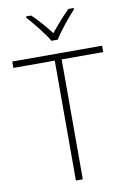

<svg xmlns="http://www.w3.org/2000/svg" viewBox="-102 -1009 718 1069"><g transform="rotate(-10 257.5 -474.0)"><path d="M239 -790H275C299 -832 356 -900 393 -941V-948H363C327 -914 287 -867 257 -830C228 -867 189 -914 152 -948H123V-941C160 -900 215 -832 239 -790ZM277 0V-678H512V-714H4V-678H238V0Z"/></g></svg>

Font: Noto Sans Ethiopic ExtraLight
Style: Regular
Weight: 200
Designer: Monotype Design Team
Foundry: Monotype Imaging Inc.
Version: Version 2.102